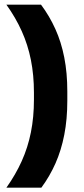

<svg xmlns="http://www.w3.org/2000/svg" viewBox="-20 -696 366 840"><path d="M128.5 -290.5Q128.5 -367.5 115.2 -433.8Q102 -500 75.2 -559.5Q48.5 -619 8 -675.5H159.5Q196.5 -626 222.2 -569Q248 -512 261.2 -444.5Q274.5 -377 274.5 -296V-255Q274.5 -174 261.2 -106.2Q248 -38.5 222.8 18.5Q197.5 75.5 161 125H8Q48.5 68 75.2 8.5Q102 -51 115.2 -117.2Q128.5 -183.5 128.5 -260.5Z"/></svg>

Font: Anek Latin
Style: Bold
Weight: 700
Designer: Yesha Goshar
Foundry: Ek Type
Version: Version 1.003